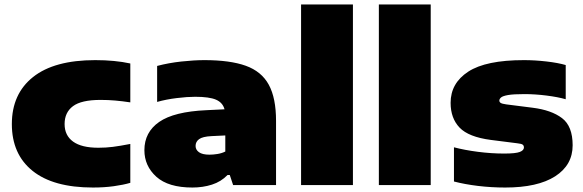

<svg xmlns="http://www.w3.org/2000/svg" viewBox="-20 -828 2609 859"><path d="M396 11Q218.5 11 125.8 -63.5Q33 -138 33 -273Q33 -408 128 -483.5Q223 -559 406 -559Q494 -559 563 -544V-370Q526.5 -375.5 495.5 -378.2Q464.5 -381 430 -381Q344 -381 306.5 -353Q269 -325 269 -273Q269 -222 307 -194.5Q345 -167 420 -167Q454 -167 485.2 -171Q516.5 -175 563 -184V-10Q532.5 -1 489.5 5Q446.5 11 396 11Z M841 11Q733 11 679.5 -37.2Q626 -85.5 626 -156Q626 -236.5 692.2 -282.5Q758.5 -328.5 903 -335L984.5 -339Q976.5 -369 946.5 -382Q916.5 -395 853 -395Q818 -395 770.8 -389.2Q723.5 -383.5 683 -372V-533Q734 -546.5 791.2 -552.8Q848.5 -559 895 -559Q1009 -559 1079.5 -533.8Q1150 -508.5 1182.5 -449Q1215 -389.5 1215 -287V0H1023L1008 -45H998Q969 -15 928.2 -2Q887.5 11 841 11ZM855 -175Q855 -158 870.2 -147Q885.5 -136 917 -136Q933.5 -136 952.5 -139Q971.5 -142 988 -150V-222L926 -219Q886.5 -217 870.8 -205.5Q855 -194 855 -175Z M1327 0V-808H1559V0Z M1675 0V-808H1907V0Z M2240 11Q2178.5 11 2118.5 3.8Q2058.5 -3.5 2011 -16V-169Q2058.5 -156.5 2118 -148.8Q2177.5 -141 2236 -141Q2287 -141 2305.5 -148.2Q2324 -155.5 2324 -168Q2324 -176.5 2318.5 -180.8Q2313 -185 2294 -187L2176 -202Q2076.5 -215 2036.2 -257Q1996 -299 1996 -368Q1996 -456 2075 -507.5Q2154 -559 2324 -559Q2373.5 -559 2425 -553Q2476.5 -547 2511 -537V-384Q2476.5 -394 2425.2 -400.5Q2374 -407 2326 -407Q2277 -407 2253 -402.8Q2229 -398.5 2221.5 -391.8Q2214 -385 2214 -378Q2214 -371.5 2220.2 -367.5Q2226.5 -363.5 2245 -361L2363 -346Q2447 -335.5 2494.5 -299.5Q2542 -263.5 2542 -178Q2542 -89.5 2463.8 -39.2Q2385.5 11 2240 11Z"/></svg>

Font: Encode Sans Exp Black
Style: Regular
Weight: 900
Width: 7
Designer: Multiple Designers
Foundry: Impallari Type
Version: Version 3.002; ttfautohint (v1.8.3) -l 8 -r 50 -G 200 -x 14 